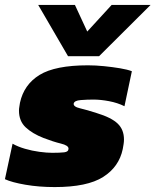

<svg xmlns="http://www.w3.org/2000/svg" viewBox="-21 -749 631 779"><path d="M255 -521 134 -729H283L333 -621L432 -729H590L381 -521ZM201 10Q137 10 82 0.5Q27 -9 -1 -22L30 -166Q51 -154 80 -145.5Q109 -137 139 -133Q169 -129 191 -129Q222 -129 239.5 -131Q257 -133 257 -146Q257 -159 226 -166.5Q195 -174 156 -189Q110 -207 83 -232.5Q56 -258 56 -300Q56 -308 57.5 -316Q59 -324 60 -332Q76 -406 139.5 -445Q203 -484 336 -484Q367 -484 401.5 -480.5Q436 -477 466 -472Q496 -467 514 -460L484 -318Q456 -332 421.5 -338.5Q387 -345 358 -345Q332 -345 306.5 -343Q281 -341 278 -329Q276 -316 304 -309.5Q332 -303 372 -290Q431 -272 456.5 -247.5Q482 -223 482 -183Q482 -174 480.5 -164.5Q479 -155 477 -144Q462 -72 397.5 -31Q333 10 201 10Z"/></svg>

Font: Kanit ExtraBold
Style: Italic
Weight: 800
Italic angle: -12°
Designer: Katatrad Team
Foundry: CadsonDemak
Version: Version 2.000; ttfautohint (v1.8.3)